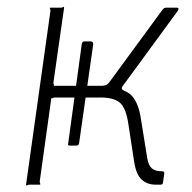

<svg xmlns="http://www.w3.org/2000/svg" viewBox="-20 -553 575 575"><path d="M190 -117Q182 -117 184 -122L225 -422Q226 -425 227.5 -427Q229 -429 232 -429H252Q260 -429 259 -419L217 -125Q216 -117 209 -117ZM58 0 131 -520Q131 -525 129.5 -527.5Q128 -530 132 -530H162Q167 -530 169 -532Q171 -534 172 -530L140 -306Q140 -302 141.5 -299Q143 -296 139 -296H300V-289Q353 -289 374 -267Q395 -245 402 -197L421 -79Q425 -57 435 -48.5Q445 -40 466 -40Q473 -40 472 -33L468 -6Q468 -3 466 -1.5Q464 0 461 0H446Q421 0 404.5 -15Q388 -30 382 -67L365 -178Q358 -228 340 -244.5Q322 -261 281 -261H144Q140 -261 137.5 -259Q135 -257 134 -261L99 -10Q99 -6 100.5 -3Q102 0 98 0H68Q64 0 61.5 2Q59 4 58 0ZM283 -281 284 -296Q295 -296 301 -300.5Q307 -305 315 -317L466 -523Q469 -527 471.5 -528.5Q474 -530 478 -530H509Q514 -530 514.5 -527Q515 -524 512 -520L348 -296Q344 -291 345 -287.5Q346 -284 354 -280Z"/></svg>

Font: Libre Franklin Thin
Style: Italic
Weight: 100
Italic angle: -8°
Designer: Pablo Impallari, Rodrigo Fuenzalida, Nhung Nguyen
Foundry: Impallari Type
Version: Version 3.000